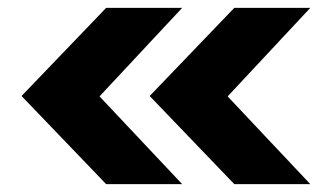

<svg xmlns="http://www.w3.org/2000/svg" viewBox="-20 -550 842 490"><path d="M578 -80 362 -305 578 -530H772L561 -304L772 -80ZM251 -80 35 -305 251 -530H445L234 -304L445 -80Z"/></svg>

Font: Be Vietnam Pro Black
Style: Regular
Weight: 900
Designer: Lam Bao, Tony Le, Vietanh Nguyen
Foundry: Yellow Type Foundry
Version: Version 1.002; ttfautohint (v1.8.3)